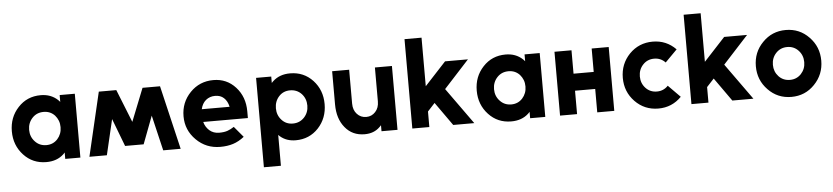

<svg xmlns="http://www.w3.org/2000/svg" viewBox="-49 -999 6499 1498"><g transform="rotate(-5 3201.0 -250.0)"><path d="M427.7 -500V-446.3Q423.7 -450.3 420.2 -454.7Q416.7 -459 412.3 -462.7Q359.3 -512 279.7 -512Q172.7 -512 102.3 -436Q31.3 -360 31.3 -250Q31.3 -140.3 102.3 -64Q172.7 12 279.7 12Q362.7 12 415 -36.7Q418.7 -39.7 421.5 -43.3Q424.3 -47 427.7 -50.3V0H546.3V-500ZM291 -380Q344 -380 378.7 -342.7Q395.3 -323.7 404.2 -300.8Q413 -278 413 -250Q413 -223 404.2 -199.7Q395.3 -176.3 378.7 -158Q344 -120 291 -120Q237.3 -120 202.3 -158Q166.7 -195.7 166.7 -250Q166.7 -304.7 202.3 -342.7Q237.3 -380 291 -380Z M901.7 -60H1047L871.3 -500H734.3ZM617 0H753.7L871.3 -500H734.3ZM1195 0H1331.7L1213.7 -500H1076.7ZM901.7 -60H1047L1213.7 -500H1076.7Z M1875 -193.3V-246Q1875 -359.7 1805.7 -436Q1736.7 -512 1632.3 -512Q1524 -512 1450.3 -436Q1376 -359.3 1376 -250Q1376 -141.7 1453.7 -64.7Q1530.7 12 1641.7 12Q1697.3 12 1742.3 -2.3Q1787.3 -16.7 1829.7 -50.3L1759.3 -134.3Q1733 -116.7 1707.2 -107.7Q1681.3 -98.7 1641.7 -98.7Q1597.3 -98.7 1565.7 -126.3Q1535 -154.7 1525.3 -193.3ZM1635 -388Q1677 -388 1703 -364Q1730.7 -339 1740.7 -293.3H1522.7Q1532.3 -337.3 1562.3 -363Q1592.7 -388 1635 -388Z M2084.7 -500V-449.7Q2088 -453.7 2091.7 -457.3Q2095.3 -461 2098.7 -464Q2151 -512 2232.7 -512Q2339.7 -512 2410.7 -436Q2481 -360 2481 -250Q2481 -140.3 2410.7 -64Q2339.7 12 2232.7 12Q2160.3 12 2111.3 -30Q2108 -33 2105 -36Q2102 -39 2099.3 -41.7V200H1966V-500ZM2221.3 -120Q2275 -120 2310.7 -158Q2345.7 -195.7 2345.7 -250Q2345.7 -304.7 2310.7 -342.7Q2275 -380 2221.3 -380Q2168 -380 2134 -342.7Q2099.3 -304.7 2099.3 -250Q2099.3 -195.7 2134 -158Q2168 -120 2221.3 -120Z M2561.7 -500V-240Q2561.7 -127.7 2619 -58.3Q2676 12 2772.3 12Q2846 12 2891.3 -33.3Q2894.7 -36.3 2898 -39.8Q2901.3 -43.3 2904.7 -47.3V0H3030V-500H2896.7V-234.7Q2896.7 -183.7 2867.7 -152.7Q2839 -121.3 2796.3 -121.3Q2752.7 -121.3 2724 -152.7Q2695 -183.7 2695 -234.7V-500Z M3146 0H3279.3V-121.7L3336.3 -183.7L3466.3 0H3631.3L3427.7 -284.3L3625.3 -500H3446L3279.3 -319.7V-700H3146Z M4068.7 -500V-446.3Q4064.7 -450.3 4061.2 -454.7Q4057.7 -459 4053.3 -462.7Q4000.3 -512 3920.7 -512Q3813.7 -512 3743.3 -436Q3672.3 -360 3672.3 -250Q3672.3 -140.3 3743.3 -64Q3813.7 12 3920.7 12Q4003.7 12 4056 -36.7Q4059.7 -39.7 4062.5 -43.3Q4065.3 -47 4068.7 -50.3V0H4187.3V-500ZM3932 -380Q3985 -380 4019.7 -342.7Q4036.3 -323.7 4045.2 -300.8Q4054 -278 4054 -250Q4054 -223 4045.2 -199.7Q4036.3 -176.3 4019.7 -158Q3985 -120 3932 -120Q3878.3 -120 3843.3 -158Q3807.7 -195.7 3807.7 -250Q3807.7 -304.7 3843.3 -342.7Q3878.3 -380 3932 -380Z M4303 0H4436.3V-183.3H4594.3V0H4727.7V-500H4594.3V-316.7H4436.3V-500H4303Z M5072.7 -512Q4964.3 -512 4890 -436Q4816.3 -359.3 4816.3 -250Q4816.3 -141 4890 -64.7Q4964.3 12 5072.7 12Q5179.7 12 5254 -64.3L5160.3 -159Q5124.7 -121.3 5072.7 -121.3Q5019.7 -121.3 4984.7 -158.7Q4949.7 -196.3 4949.7 -250Q4949.7 -304 4984.7 -341.3Q5019.7 -378.7 5072.7 -378.7Q5124.7 -378.7 5160.3 -341L5254 -435.7Q5179.7 -512 5072.7 -512Z M5332 0H5465.3V-121.7L5522.3 -183.7L5652.3 0H5817.3L5613.7 -284.3L5811.3 -500H5632L5465.3 -319.7V-700H5332Z M6114.7 -512Q6006.3 -512 5932.7 -435.3Q5858.3 -359.5 5858.3 -249.8Q5858.3 -141 5932.7 -64.7Q6006.3 12 6114.7 12Q6222.7 12 6296.3 -64.7Q6370.7 -141.3 6370.7 -249.8Q6370.7 -359.3 6296.3 -435.3Q6222.7 -512 6114.7 -512ZM6114.8 -378.7Q6167.3 -378.7 6202.3 -341.3Q6237.3 -304 6237.3 -249.9Q6237.3 -196.3 6202.3 -158.5Q6167.3 -121.3 6114.8 -121.3Q6061.7 -121.3 6026.7 -158.5Q5991.7 -196.3 5991.7 -249.9Q5991.7 -304 6026.7 -341.3Q6061.7 -378.7 6114.8 -378.7Z"/></g></svg>

Font: Unageo Variable
Style: Regular
Weight: 300
Designer: Richard Sepsi
Foundry: Richard Sepsi
Version: Version 2.200